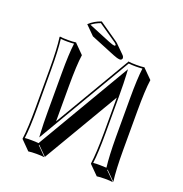

<svg xmlns="http://www.w3.org/2000/svg" viewBox="-152 -951 1088 1144"><g transform="rotate(20 392.0 -379.5)"><path d="M104 -444.8Q104 -573.7 94.2 -645L96.2 -647.9Q114.3 -645 147 -645Q179.7 -645 198.2 -647.9L200.2 -645L256.3 -588.4Q246.6 -521.5 246.6 -388.7V-165.5L528.3 -644L527.8 -644.5L529.8 -647.9Q547.9 -645 581.1 -645Q613.3 -645 631.8 -647.9L633.8 -645L690.4 -588.4Q680.7 -521 680.7 -388.2V-143.6Q680.7 -14.6 690.4 56.6L633.8 0L631.8 2.9L688.5 59.6Q670.4 56.6 637.7 56.6Q605 56.6 586.4 59.6L529.8 2.9L527.8 0Q537.6 -68.4 538.1 -200.2V-421.9L256.3 56.6L200.2 0L198.2 2.9L254.4 59.6Q236.3 56.6 203.6 56.6Q171.4 56.6 152.3 59.6L96.2 2.9L94.2 0Q104 -68.4 104 -200.2ZM298.8 -817.9 419.9 -733.9Q425.3 -730 428.2 -727.1L484.9 -670.9Q491.2 -663.6 491.7 -656.2Q491.7 -644.5 479.5 -641.6Q477.5 -641.1 476.6 -641.6Q460.4 -642.1 433.6 -653.3L279.8 -716.3L223.1 -772.9Q254.4 -802.7 298.8 -817.9ZM297.4 -806.6Q264.6 -794.4 241.7 -776.4L380.9 -719.2Q406.7 -708.5 419.9 -708Q423.3 -709.5 424.8 -712.9Q424.8 -717.3 416.5 -724.1Q415 -725.1 414.1 -726.1ZM113.8 -444.8 114.3 -200.2Q114.3 -75.2 105.5 -8.3Q126.5 -10.3 147 -9.8Q171.9 -9.8 192.9 -7.8L543 -603.5L544.9 -570.3Q547.9 -518.6 547.9 -444.8V-200.2Q547.9 -75.7 539.1 -8.3Q559.6 -10.3 581.1 -9.8Q602.5 -9.8 623 -8.3Q614.3 -79.1 613.8 -200.2V-444.8Q613.8 -570.8 622.6 -636.7Q602.1 -634.8 581.1 -634.8Q556.2 -634.8 535.6 -637.2L185.1 -41L183.1 -73.7Q180.2 -125.5 180.2 -200.2V-444.8Q180.2 -570.8 189 -636.7Q168.5 -634.8 147 -634.8Q125.5 -634.8 105 -636.7Q113.8 -565.9 113.8 -444.8Z"/></g></svg>

Font: Linux Biolinum Shadow O
Style: Regular
Weight: 400
Designer: Philipp H. Poll
Foundry: Philipp H. Poll
Version: Version 1.0.4